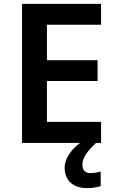

<svg xmlns="http://www.w3.org/2000/svg" viewBox="-20 -734 598 986"><path d="M403 113C403 76 428 43 473 0H499V-108H221V-318H481V-425H221V-607H499V-714H93V0H391C348 32 312 79 312 127C312 191 353 232 427 232C456 232 477 228 497 222V147C485 150 466 155 444 155C419 155 403 141 403 113Z"/></svg>

Font: Noto Sans Bengali SemiBold
Style: Regular
Weight: 600
Designer: Jelle Bosma - Monotype Design Team
Foundry: Monotype Imaging Inc.
Version: Version 2.003